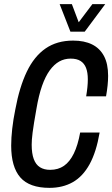

<svg xmlns="http://www.w3.org/2000/svg" viewBox="-20 -895 542 927"><path d="M219 12Q122 12 78 -38.5Q34 -89 34 -192Q34 -229 39 -273.5Q44 -318 54 -367Q74 -475 109.5 -549Q145 -623 200 -661Q255 -699 333 -699Q387 -699 424.5 -680.5Q462 -662 482 -624.5Q502 -587 502 -529Q502 -507 499.5 -482.5Q497 -458 492 -430H396Q400 -454 402 -474Q404 -494 404 -512Q404 -545 395.5 -567Q387 -589 369 -600.5Q351 -612 321 -612Q291 -612 266 -598Q241 -584 220 -555Q199 -526 183 -480.5Q167 -435 156 -370Q149 -331 144.5 -303Q140 -275 137.5 -255.5Q135 -236 134 -222Q133 -208 133 -196Q133 -154 143 -127Q153 -100 173 -87.5Q193 -75 222 -75Q261 -75 289 -94.5Q317 -114 336.5 -154Q356 -194 367 -255H461Q445 -161 412.5 -102Q380 -43 331.5 -15.5Q283 12 219 12ZM488 -875 389 -742H320L268 -875H327L373 -753H334L426 -875Z"/></svg>

Font: Archivo ExtraCondensed Medium
Style: Italic
Weight: 500
Width: 2
Italic angle: -10°
Designer: Hector Gatti
Foundry: Omnibus-Type
Version: Version 2.001